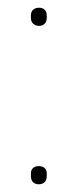

<svg xmlns="http://www.w3.org/2000/svg" viewBox="-20 -468 201 497"><path d="M81 -401Q72 -401 66 -406.5Q60 -412 60 -422V-428Q60 -438 66 -443Q72 -448 81 -448Q90 -448 95.5 -443Q101 -438 101 -428V-422Q101 -412 95.5 -406.5Q90 -401 81 -401ZM80 9Q71 9 65.5 3.5Q60 -2 60 -12V-19Q60 -28 65.5 -33Q71 -38 80 -38Q90 -38 95.5 -33Q101 -28 101 -19V-12Q101 -2 95.5 3.5Q90 9 80 9Z"/></svg>

Font: Sofia Sans Condensed Thin
Style: Regular
Weight: 250
Version: Version 4.100